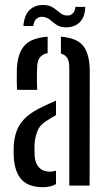

<svg xmlns="http://www.w3.org/2000/svg" viewBox="-20 -756 438 782"><path d="M36.2 -113.2Q35.7 -125.6 35.5 -137.9Q35.3 -150.2 35.8 -162.9Q38.2 -199.1 49.7 -227.5Q61.2 -255.8 86.8 -279.1Q112.4 -302.4 157.3 -323.1Q169.3 -328.8 182.1 -334.7Q194.8 -340.6 208.1 -346.1V-287Q200.7 -283.2 192.4 -278.2Q184.1 -273.1 174.7 -266.9Q142.4 -248.6 131.8 -220.6Q121.2 -192.6 120.5 -162.1Q120.4 -148.4 120.6 -138.8Q120.8 -129.1 121.3 -119Q123.8 -89.8 139.6 -73.3Q155.4 -56.9 183 -56.9Q197.3 -56.9 208.1 -60.9V-6.3Q187.4 6.4 155 6.4Q98.4 6.4 69.6 -22.7Q40.9 -51.8 36.2 -113.2ZM49.7 -390.1Q48.4 -410 48.3 -432.5Q48.2 -454.9 48.7 -475.3Q51.4 -537.9 79 -569.7Q106.5 -601.5 174 -606.6V-539.7Q154.7 -536 143.6 -523.4Q132.5 -510.8 131.5 -486.4Q130.6 -472.5 130.4 -453.3Q130.1 -434 130.5 -416.5Q131 -399 131.5 -390.1ZM262.2 0V-480.6Q262.2 -505 254.5 -518.9Q246.7 -532.7 228.1 -537.8V-606.6Q294.9 -601.4 320.3 -567.4Q345.7 -533.3 345.6 -464.1L345 0ZM287.1 -728.1H327.3Q326.2 -685 303.4 -664.1Q280.5 -643.2 244.3 -644.8Q223 -646 209.7 -655.2Q196.3 -664.4 185.2 -674.2Q174.1 -684 158.7 -686.8Q142.2 -690 130.2 -680.8Q118.2 -671.7 115.3 -650.2H75.2Q79.2 -697.4 103.2 -717.9Q127.2 -738.4 164.8 -735.2Q179.8 -734 190.7 -728.2Q201.5 -722.4 210.2 -714.9Q218.9 -707.3 227.7 -701.1Q236.5 -694.9 247.7 -693.3Q266.2 -690.6 276.4 -701.5Q286.6 -712.4 287.1 -728.1Z"/></svg>

Font: Big Shoulders Stencil Text SC Thin
Style: Regular
Weight: 100
Designer: Patric King
Foundry: XO Type Co
Version: Version 2.001